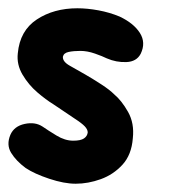

<svg xmlns="http://www.w3.org/2000/svg" viewBox="-42 -439 433 464"><path d="M141 5Q113 5 77 -7Q41 -19 20 -33Q-3 -50 -15 -69.5Q-27 -89 -17 -113Q-8 -134 17.5 -139.5Q43 -145 61 -133Q74 -124 94.5 -111.5Q115 -99 135 -99Q153 -99 161 -104.5Q169 -110 170 -119Q170 -126 163 -133.5Q156 -141 139 -152Q131 -157 114.5 -168.5Q98 -180 87 -187Q69 -198 48 -216Q27 -234 12.5 -258.5Q-2 -283 1 -310Q6 -365 47 -392Q88 -419 145 -419Q169 -419 196 -414Q223 -409 247 -399Q281 -383 296 -359.5Q311 -336 298 -309Q288 -290 263.5 -289Q239 -288 216 -298Q206 -303 187.5 -309.5Q169 -316 152 -316Q136 -316 124 -313.5Q112 -311 110 -302Q109 -290 127 -280Q145 -270 164 -259Q183 -248 203 -235Q223 -222 234 -211Q252 -196 267.5 -168.5Q283 -141 279 -105Q276 -65 254 -41Q232 -17 201.5 -6Q171 5 141 5Z"/></svg>

Font: Edu NSW ACT Foundation
Style: Bold
Weight: 700
Version: Version 1.003